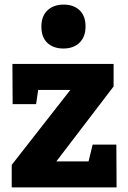

<svg xmlns="http://www.w3.org/2000/svg" viewBox="-20 -815 556 835"><path d="M383 -186H486L487 0H31V-98L286 -424H146L137 -362H35L34 -537H474V-439L225 -113H365ZM160 -699Q160 -745 186.5 -770Q213 -795 257 -795Q300 -795 326 -770.5Q352 -746 352 -700Q352 -654 325.5 -629Q299 -604 256 -604Q212 -604 186 -628.5Q160 -653 160 -699Z"/></svg>

Font: Bitter Pro ExtraBold
Style: Regular
Weight: 800
Designer: Sol Matas, and Bitter project Authors
Foundry: Sol Matas
Version: Version 1.010